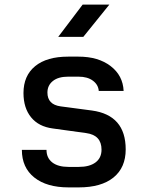

<svg xmlns="http://www.w3.org/2000/svg" viewBox="-20 -805 640 834"><path d="M278 9Q183 9 129 -34Q75 -77 75 -154H182Q182 -119 207 -99.5Q232 -80 278 -80H322Q369 -80 395 -99.5Q421 -119 421 -155Q421 -218 354 -227L209 -247Q148 -255 115 -295.5Q82 -336 82 -401Q82 -476 132.5 -517.5Q183 -559 276 -559H321Q407 -559 460.5 -518Q514 -477 517 -410H409Q407 -437 383.5 -454.5Q360 -472 321 -472H276Q233 -472 209.5 -453Q186 -434 186 -403Q186 -351 243 -343L379 -325Q526 -305 526 -156Q526 -77 473 -34Q420 9 322 9ZM233 -645 339 -785H455L342 -645Z"/></svg>

Font: JetBrains Mono NL SemiBold
Style: Regular
Weight: 600
Designer: Philipp Nurullin, Konstantin Bulenkov
Foundry: JetBrains
Version: Version 2.304; ttfautohint (v1.8.4.7-5d5b)